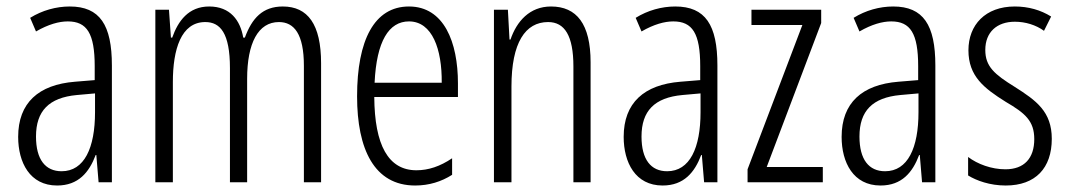

<svg xmlns="http://www.w3.org/2000/svg" viewBox="-20 -655 3296 592"><path d="M195 -635C153 -635 110 -623 73 -600L91 -558C129 -580 162 -589 189 -589C248 -589 272 -552 272 -451V-408L211 -403C99 -394 36 -338 36 -233C36 -154 72 -83 156 -83C222 -83 255 -124 275 -177H277L284 -93H325V-453C325 -578 288 -635 195 -635ZM217 -362 273 -367V-309C273 -199 240 -127 170 -127C120 -127 91 -163 91 -234C91 -313 131 -354 217 -362Z M852 -635C790 -635 757 -599 735 -539H730C721 -592 690 -635 625 -635C561 -635 529 -590 511 -539H507L501 -625H459V-93H513V-402C513 -502 538 -587 613 -587C659 -587 689 -553 689 -445V-93H742V-412C742 -522 776 -587 840 -587C887 -587 917 -550 917 -452V-93H970V-460C970 -580 929 -635 852 -635Z M1241 -635C1134 -635 1081 -531 1081 -358C1081 -195 1134 -83 1260 -83C1303 -83 1341 -95 1374 -116V-167C1337 -142 1301 -130 1264 -130C1177 -130 1135 -208 1134 -356H1392V-398C1392 -525 1349 -635 1241 -635ZM1241 -589C1313 -589 1343 -503 1342 -400H1135C1141 -528 1179 -589 1241 -589Z M1679 -635C1613 -635 1573 -589 1554 -533H1551L1546 -625H1503V-93H1557V-388C1557 -524 1600 -587 1670 -587C1721 -587 1748 -545 1748 -450V-93H1801V-463C1801 -581 1758 -635 1679 -635Z M2062 -635C2020 -635 1977 -623 1940 -600L1958 -558C1996 -580 2029 -589 2056 -589C2115 -589 2139 -552 2139 -451V-408L2078 -403C1966 -394 1903 -338 1903 -233C1903 -154 1939 -83 2023 -83C2089 -83 2122 -124 2142 -177H2144L2151 -93H2192V-453C2192 -578 2155 -635 2062 -635ZM2084 -362 2140 -367V-309C2140 -199 2107 -127 2037 -127C1987 -127 1958 -163 1958 -234C1958 -313 1998 -354 2084 -362Z M2517 -93V-140H2344L2512 -584V-625H2297V-578H2454L2285 -133V-93Z M2734 -635C2692 -635 2649 -623 2612 -600L2630 -558C2668 -580 2701 -589 2728 -589C2787 -589 2811 -552 2811 -451V-408L2750 -403C2638 -394 2575 -338 2575 -233C2575 -154 2611 -83 2695 -83C2761 -83 2794 -124 2814 -177H2816L2823 -93H2864V-453C2864 -578 2827 -635 2734 -635ZM2756 -362 2812 -367V-309C2812 -199 2779 -127 2709 -127C2659 -127 2630 -163 2630 -234C2630 -313 2670 -354 2756 -362Z M3223 -227C3223 -311 3175 -345 3109 -387C3046 -426 3018 -450 3018 -501C3018 -556 3054 -588 3109 -588C3142 -588 3174 -578 3199 -560L3221 -604C3189 -624 3151 -635 3109 -635C3018 -635 2966 -578 2966 -500C2966 -420 3014 -383 3081 -341C3141 -306 3169 -282 3169 -226C3169 -167 3138 -133 3080 -133C3037 -133 2994 -149 2965 -171V-114C2991 -98 3032 -83 3081 -83C3173 -83 3223 -137 3223 -227Z"/></svg>

Font: Noto Sans Kannada UI ExtraCondensed Light
Style: Regular
Weight: 300
Width: 2
Designer: Jelle Bosma - Monotype Design Team
Foundry: Monotype Imaging Inc.
Version: Version 2.005